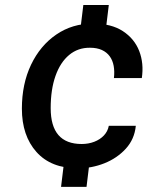

<svg xmlns="http://www.w3.org/2000/svg" viewBox="-20 -648 640 750"><path d="M284.5 9.5Q179.5 9.5 122.5 -54.2Q65.5 -118 65.5 -223.5Q65.5 -320 101.2 -395Q137 -470 199.8 -513Q262.5 -556 343 -556Q414.5 -556 459.8 -526.5Q505 -497 523.8 -448.8Q542.5 -400.5 534 -343H425Q428 -369 424 -390.8Q420 -412.5 408.5 -428.2Q397 -444 377.8 -452.8Q358.5 -461.5 331.5 -461.5Q284.5 -462 250 -433.2Q215.5 -404.5 196.8 -351.5Q178 -298.5 178 -225.5Q178 -155.5 208.2 -120.5Q238.5 -85.5 299 -85.5Q325.5 -85.5 348.2 -94.2Q371 -103 386 -119Q401 -135 405 -156.5H510.5Q505.5 -104.5 471.5 -67.2Q437.5 -30 387.8 -10.2Q338 9.5 284.5 9.5ZM293 -525.5 305.5 -628.5H405L392.5 -525.5ZM218.5 82 231 -21H330.5L318 82Z"/></svg>

Font: Spline Sans Mono Medium
Style: Italic
Weight: 500
Italic angle: -4°
Monospace: yes
Designer: Eben Sorkin, Mirko Velimirovic
Foundry: Sorkin Type
Version: Version 1.004